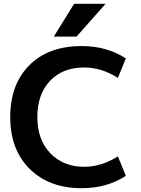

<svg xmlns="http://www.w3.org/2000/svg" viewBox="-20 -983 743 1013"><path d="M371 -963H537L384 -790H264ZM411 10Q240 10 137 -91.5Q34 -193 34 -365Q34 -538 135 -639Q236 -740 411 -740Q543 -740 644 -675L602 -572Q515 -627 424 -627Q311 -627 244 -556.5Q177 -486 177 -365Q177 -245 246 -174Q315 -103 424 -103Q515 -103 602 -158L644 -55Q543 10 411 10Z"/></svg>

Font: M PLUS 1p
Style: Bold
Weight: 700
Version: Version 1.062